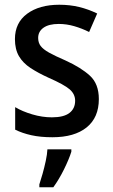

<svg xmlns="http://www.w3.org/2000/svg" viewBox="-20 -569 476 810"><path d="M397 -151Q397 -73 345.5 -31.5Q294 10 201 10Q151 10 112.5 1.5Q74 -7 44 -22V-117Q74 -99 116 -86.5Q158 -74 199 -74Q249 -74 273 -92.5Q297 -111 297 -144Q297 -172 274 -192Q251 -212 185 -241Q141 -261 109 -282Q77 -303 60 -332Q43 -361 43 -404Q43 -473 94.5 -511Q146 -549 230 -549Q275 -549 314 -539.5Q353 -530 390 -512L356 -434Q326 -449 293.5 -458.5Q261 -468 228 -468Q186 -468 163.5 -452Q141 -436 141 -409Q141 -389 151.5 -375Q162 -361 187 -347Q212 -333 256 -314Q322 -284 359.5 -249.5Q397 -215 397 -151ZM281 71Q271 103 250 145.5Q229 188 205 221H146V209Q152 191 159.5 164.5Q167 138 173 110Q179 82 180 61H281Z"/></svg>

Font: Noto Sans Georgian SemiCondensed Medium
Style: Regular
Weight: 500
Width: 4
Designer: Monotype Design Team, Akaki Razmadze
Foundry: Google LLC
Version: Version 2.005; ttfautohint (v1.8.4.7-5d5b)